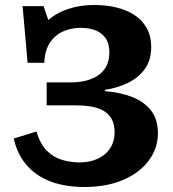

<svg xmlns="http://www.w3.org/2000/svg" viewBox="-20 -735 692 769"><path d="M316 14Q268 14 222.7 4Q177.5 -6 139.7 -28.8Q102 -51.5 74.7 -88.8Q47.5 -126 35 -180L126 -208.5Q141 -157.5 168.3 -130.8Q195.5 -104 229.8 -94.3Q264 -84.5 297.5 -84.5Q340.5 -84.5 372.2 -99.5Q404 -114.5 421.5 -141.8Q439 -169 439 -204.5Q439 -239.5 425.7 -261Q412.5 -282.5 390.2 -293.7Q368 -305 341 -309Q314 -313 286.5 -313H167V-405H264Q310 -405 344.7 -418.3Q379.5 -431.5 398.7 -458.3Q418 -485 418 -525Q418 -560.5 403 -582Q388 -603.5 362.5 -613.5Q337 -623.5 303.5 -623.5Q265 -623.5 232.5 -609Q200 -594.5 179.7 -563.7Q159.5 -533 157.5 -483.5H90.5L70.5 -710.5H154.5L173.5 -654.5Q192.5 -672 219.8 -685.5Q247 -699 281.8 -707Q316.5 -715 359 -715Q404 -715 444.5 -705.5Q485 -696 516.8 -676Q548.5 -656 567 -623.7Q585.5 -591.5 585.5 -546Q585.5 -494 560 -458.7Q534.5 -423.5 492.3 -403Q450 -382.5 400 -375V-370Q463.5 -365 511.3 -345.8Q559 -326.5 585.8 -291.3Q612.5 -256 612.5 -201Q612.5 -143 577.3 -94Q542 -45 475.8 -15.5Q409.5 14 316 14Z"/></svg>

Font: Literata Variable Black
Style: Regular
Weight: 900
Designer: Latin by Veronika Burian and Jose Scaglione. Greek by Irene Vlachou. Cyrillic by Vera Evstafieva.
Foundry: TypeTogether
Version: Version 3.021